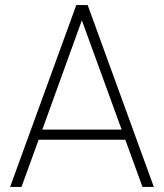

<svg xmlns="http://www.w3.org/2000/svg" viewBox="-20 -740 649 760"><path d="M20 0H65L133 -187H476L544 0H589L327 -720H282ZM147.5 -227 304 -659.5 461.5 -227Z"/></svg>

Font: Hauora ExtraLight
Style: Regular
Weight: 200
Designer: Mikhail Sharanda
Foundry: WCYS & Co.
Version: Version 1.010